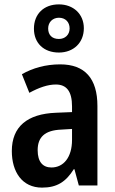

<svg xmlns="http://www.w3.org/2000/svg" viewBox="-20 -847 527 877"><path d="M249 -607C316 -607 363 -652 363 -718C363 -783 315 -827 249 -827C180 -827 135 -783 135 -716C135 -650 180 -607 249 -607ZM249 -669C217 -669 200 -688 200 -717C200 -746 221 -766 249 -766C279 -766 298 -746 298 -717C298 -688 277 -669 249 -669ZM255 -553C188 -553 129 -536 80 -508L114 -423C158 -447 198 -461 235 -461C284 -461 309 -430 309 -361V-335L236 -332C104 -327 34 -268 34 -157C34 -62 81 10 172 10C241 10 281 -17 317 -74H320L340 0H425V-363C425 -488 368 -553 255 -553ZM260 -255 309 -258V-208C309 -128 270 -82 215 -82C176 -82 152 -107 152 -161C152 -220 184 -252 260 -255Z"/></svg>

Font: Noto Sans Ethiopic Cond SemBd
Style: Regular
Weight: 600
Width: 3
Designer: Monotype Design Team
Foundry: Monotype Imaging Inc.
Version: Version 2.102